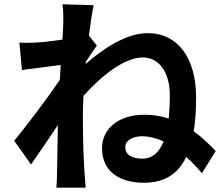

<svg xmlns="http://www.w3.org/2000/svg" viewBox="-20 -827 1040 892"><path d="M642 -90C598 -90 562 -104 562 -144C562 -176 598 -194 640 -194C673 -194 707 -185 740 -170C720 -120 689 -90 642 -90ZM379 -540C396 -566 417 -598 430 -615L393 -662C401 -724 409 -775 415 -803L270 -807C275 -777 274 -747 274 -719C274 -708 272 -680 270 -643C215 -635 159 -628 103 -628C92 -628 82 -629 70 -629L82 -502C138 -509 214 -519 262 -525L258 -456C202 -373 102 -241 46 -173L124 -63C158 -111 207 -183 249 -246C247 -162 247 -105 245 -28C245 -12 244 24 242 45H378C368 -66 365 -176 365 -288C365 -317 366 -349 368 -382C448 -471 555 -560 644 -560C720 -560 769 -490 769 -384C769 -346 767 -309 764 -276C729 -288 691 -294 650 -294C530 -294 454 -228 454 -139C454 -27 539 22 649 22C748 22 809 -22 845 -98C871 -75 895 -50 918 -22L982 -125C952 -157 919 -189 880 -217C888 -264 891 -318 891 -375C891 -555 808 -673 666 -673C566 -673 458 -600 378 -530Z"/></svg>

Font: Noto Sans KR Bold
Style: Regular
Weight: 700
Designer: Ryoko NISHIZUKA  (kana & ideographs); Paul D. Hunt (Latin, Greek & Cyrillic); Wenlong ZHANG  (bopomofo); Sandoll Communi
Foundry: Adobe Systems Incorporated
Version: Version 1.004;PS 1.004;hotconv 1.0.82;makeotf.lib2.5.63406